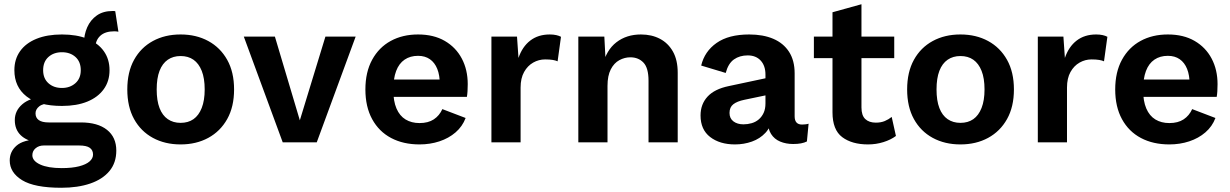

<svg xmlns="http://www.w3.org/2000/svg" viewBox="-20 -673 5819 908"><path d="M525 -620 540 -523Q535 -524 530 -524.5Q525 -525 521 -525Q477 -525 454 -503.5Q431 -482 431 -446L377 -468Q377 -509 392.5 -544Q408 -579 438 -600Q468 -621 513 -621Q515 -621 518.5 -621Q522 -621 525 -620ZM362 -94Q442 -94 486 -59Q530 -24 530 39Q530 97 497.5 136Q465 175 406.5 195Q348 215 270 215Q143 215 84.5 179Q26 143 26 86Q26 44 58 16Q90 -12 161 -14L156 1Q105 -7 77.5 -34Q50 -61 50 -105Q50 -149 85 -179.5Q120 -210 179 -213L239 -186H224Q183 -184 165.5 -170Q148 -156 148 -137Q148 -116 163.5 -105Q179 -94 210 -94ZM272 122Q321 122 354 113.5Q387 105 403.5 90.5Q420 76 420 58Q420 37 404.5 26Q389 15 354 15H187Q164 15 148.5 28Q133 41 133 61Q133 88 170 105Q207 122 272 122ZM273 -510Q343 -510 393.5 -489.5Q444 -469 471 -431Q498 -393 498 -341Q498 -289 470.5 -251Q443 -213 393 -192.5Q343 -172 273 -172Q163 -172 105.5 -217Q48 -262 48 -341Q48 -393 75 -431Q102 -469 152.5 -489.5Q203 -510 273 -510ZM273 -426Q234 -426 209 -403.5Q184 -381 184 -341Q184 -302 209 -279.5Q234 -257 273 -257Q311 -257 336.5 -279.5Q362 -302 362 -341Q362 -381 337 -403.5Q312 -426 273 -426Z M834 -510Q908 -510 965 -479Q1022 -448 1054.5 -390Q1087 -332 1087 -250Q1087 -168 1054.5 -110Q1022 -52 965 -21Q908 10 834 10Q760 10 703 -21Q646 -52 614 -110Q582 -168 582 -250Q582 -332 614 -390Q646 -448 703 -479Q760 -510 834 -510ZM834 -408Q799 -408 773.5 -390.5Q748 -373 734.5 -338Q721 -303 721 -250Q721 -197 734.5 -162Q748 -127 773.5 -109.5Q799 -92 834 -92Q870 -92 895 -109.5Q920 -127 934 -162.5Q948 -198 948 -250Q948 -303 934 -338Q920 -373 895 -390.5Q870 -408 834 -408Z M1519 -500H1662L1478 0H1317L1133 -500H1280L1398 -104Z M1964 10Q1887 10 1829.5 -20.5Q1772 -51 1740 -109.5Q1708 -168 1708 -250Q1708 -332 1740 -390.5Q1772 -449 1828 -479.5Q1884 -510 1957 -510Q2031 -510 2083.5 -479.5Q2136 -449 2164 -396Q2192 -343 2192 -275Q2192 -257 2191 -241.5Q2190 -226 2188 -215H1798V-297H2127L2060 -274Q2060 -317 2048 -347Q2036 -377 2013 -393Q1990 -409 1957 -409Q1920 -409 1893.5 -391Q1867 -373 1853.5 -337.5Q1840 -302 1840 -248Q1840 -195 1855 -160Q1870 -125 1898 -108Q1926 -91 1964 -91Q2005 -91 2031.5 -108.5Q2058 -126 2072 -157L2182 -115Q2167 -75 2134.5 -47Q2102 -19 2058 -4.5Q2014 10 1964 10Z M2304 0V-500H2425L2432 -399Q2450 -452 2487.5 -481Q2525 -510 2580 -510Q2597 -510 2610.5 -507Q2624 -504 2633 -499L2617 -383Q2609 -387 2594.5 -389.5Q2580 -392 2558 -392Q2528 -392 2501.5 -377Q2475 -362 2458.5 -332.5Q2442 -303 2442 -259V0Z M2715 0V-500H2838L2846 -347L2830 -363Q2847 -436 2895 -473Q2943 -510 3011 -510Q3062 -510 3101 -489.5Q3140 -469 3162.5 -429Q3185 -389 3185 -329V0H3047V-291Q3047 -352 3023 -377Q2999 -402 2961 -402Q2934 -402 2909 -388.5Q2884 -375 2868.5 -345Q2853 -315 2853 -267V0Z M3600 -320Q3600 -362 3577.5 -386.5Q3555 -411 3516 -411Q3478 -411 3451 -392Q3424 -373 3412 -328L3296 -363Q3312 -430 3369 -470Q3426 -510 3523 -510Q3589 -510 3637 -489.5Q3685 -469 3711.5 -428Q3738 -387 3738 -326V-123Q3738 -84 3773 -84Q3781 -84 3789.5 -85Q3798 -86 3804 -88L3796 -4Q3784 2 3768 5Q3752 8 3731 8Q3697 8 3669.5 -3.5Q3642 -15 3626.5 -39.5Q3611 -64 3611 -102V-110L3630 -114Q3626 -73 3600 -45Q3574 -17 3536 -3.5Q3498 10 3456 10Q3384 10 3338.5 -25Q3293 -60 3293 -127Q3293 -180 3326 -216Q3359 -252 3427 -266L3615 -306V-225L3500 -201Q3466 -194 3448 -180Q3430 -166 3430 -139Q3430 -113 3448.5 -99Q3467 -85 3496 -85Q3516 -85 3535 -90.5Q3554 -96 3568.5 -108.5Q3583 -121 3591.5 -139.5Q3600 -158 3600 -184Z M4054 -653V-165Q4054 -127 4072 -110Q4090 -93 4122 -93Q4146 -93 4164 -100.5Q4182 -108 4197 -120L4217 -30Q4193 -12 4158 -1Q4123 10 4085 10Q4009 10 3963 -24.5Q3917 -59 3917 -142V-615ZM4209 -500V-398H3829V-500Z M4522 -510Q4596 -510 4653 -479Q4710 -448 4742.5 -390Q4775 -332 4775 -250Q4775 -168 4742.5 -110Q4710 -52 4653 -21Q4596 10 4522 10Q4448 10 4391 -21Q4334 -52 4302 -110Q4270 -168 4270 -250Q4270 -332 4302 -390Q4334 -448 4391 -479Q4448 -510 4522 -510ZM4522 -408Q4487 -408 4461.5 -390.5Q4436 -373 4422.5 -338Q4409 -303 4409 -250Q4409 -197 4422.5 -162Q4436 -127 4461.5 -109.5Q4487 -92 4522 -92Q4558 -92 4583 -109.5Q4608 -127 4622 -162.5Q4636 -198 4636 -250Q4636 -303 4622 -338Q4608 -373 4583 -390.5Q4558 -408 4522 -408Z M4888 0V-500H5009L5016 -399Q5034 -452 5071.5 -481Q5109 -510 5164 -510Q5181 -510 5194.5 -507Q5208 -504 5217 -499L5201 -383Q5193 -387 5178.5 -389.5Q5164 -392 5142 -392Q5112 -392 5085.5 -377Q5059 -362 5042.5 -332.5Q5026 -303 5026 -259V0Z M5510 10Q5433 10 5375.5 -20.5Q5318 -51 5286 -109.5Q5254 -168 5254 -250Q5254 -332 5286 -390.5Q5318 -449 5374 -479.5Q5430 -510 5503 -510Q5577 -510 5629.5 -479.5Q5682 -449 5710 -396Q5738 -343 5738 -275Q5738 -257 5737 -241.5Q5736 -226 5734 -215H5344V-297H5673L5606 -274Q5606 -317 5594 -347Q5582 -377 5559 -393Q5536 -409 5503 -409Q5466 -409 5439.5 -391Q5413 -373 5399.5 -337.5Q5386 -302 5386 -248Q5386 -195 5401 -160Q5416 -125 5444 -108Q5472 -91 5510 -91Q5551 -91 5577.5 -108.5Q5604 -126 5618 -157L5728 -115Q5713 -75 5680.5 -47Q5648 -19 5604 -4.5Q5560 10 5510 10Z"/></svg>

Font: Kantumruy Pro SemiBold
Style: Regular
Weight: 600
Version: Version 1.002